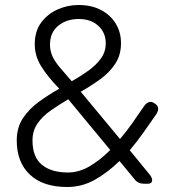

<svg xmlns="http://www.w3.org/2000/svg" viewBox="-20 -735 693 768"><path d="M249 13Q152 13 99.5 -36.5Q47 -86 47 -173Q47 -225 71.5 -262Q96 -299 135 -327.5Q174 -356 217 -380Q169 -430 144 -471Q119 -512 119 -558Q119 -610 144.5 -644.5Q170 -679 210 -697Q250 -715 294 -715Q346 -715 384 -695Q422 -675 443 -640.5Q464 -606 464 -562Q464 -515 441 -480Q418 -445 381.5 -418.5Q345 -392 303 -368L460 -179Q485 -208 508.5 -241.5Q532 -275 556 -310Q576 -338 599 -321Q623 -306 605 -278Q579 -240 552.5 -203Q526 -166 499 -134L576 -40Q590 -24 588.5 -12Q587 0 571 0H557Q532 0 519 -17L458 -91Q411 -45 359.5 -16Q308 13 249 13ZM252 -45Q296 -45 338.5 -70Q381 -95 421 -135L253 -338Q216 -316 183 -293Q150 -270 130 -241Q110 -212 110 -173Q110 -107 147.5 -76Q185 -45 252 -45ZM267 -410Q304 -431 334.5 -453Q365 -475 384 -501.5Q403 -528 403 -562Q403 -604 373.5 -631.5Q344 -659 295 -659Q246 -659 213 -632Q180 -605 180 -557Q180 -531 190 -509.5Q200 -488 219.5 -465Q239 -442 267 -410Z"/></svg>

Font: Shin Retro Maru Gothic Regular
Style: Regular
Weight: 400
Designer: Iose
Foundry: Typographish
Version: Version 1.002